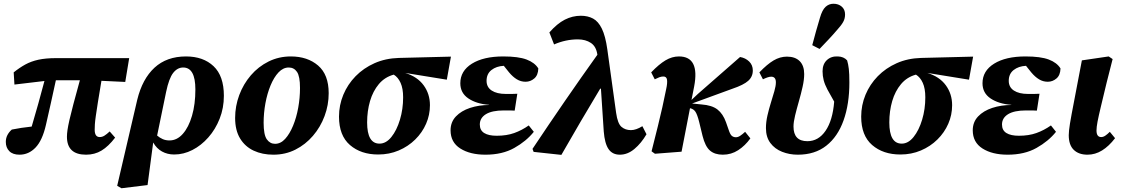

<svg xmlns="http://www.w3.org/2000/svg" viewBox="-20 -810 5992 1024"><path d="M57 -359 53 -424Q84 -449 115 -466Q146 -483 185 -491.5Q224 -500 279 -500H669L648 -373L521 -379Q509 -309 502 -264Q495 -219 491 -191.5Q487 -164 486 -147.5Q485 -131 485 -118Q485 -79 512 -79Q525 -79 537 -86.5Q549 -94 565 -109L594 -76Q558 -29 521.5 -7Q485 15 439 15Q337 15 337 -81Q337 -96 340 -117Q343 -138 350.5 -171Q358 -204 371.5 -255Q385 -306 406 -382H278Q264 -318 251 -259Q238 -200 225 -144Q206 -61 169.5 -23Q133 15 84 15Q48 15 29.5 -4Q11 -23 11 -53Q11 -73 19.5 -89.5Q28 -106 43 -119Q67 -124 94 -128Q121 -132 149 -135Q167 -196 184 -256.5Q201 -317 217 -378Z M866 -320 818 -87Q832 -75 848 -68Q864 -61 884 -61Q924 -61 955 -96Q986 -131 1004 -192.5Q1022 -254 1022 -333Q1022 -450 957 -450Q926 -450 903.5 -421Q881 -392 866 -320ZM628 194 605 181 712 -278Q739 -389 804 -449Q869 -509 972 -509Q1064 -509 1119 -457Q1174 -405 1174 -299Q1174 -234 1151.5 -177Q1129 -120 1091 -77Q1053 -34 1006 -10Q959 14 909 14Q873 14 844 -2Q815 -18 797 -50L767 177Z M1438 15Q1379 15 1333 -6.5Q1287 -28 1260.5 -71.5Q1234 -115 1234 -181Q1234 -244 1256 -303Q1278 -362 1318 -408.5Q1358 -455 1412.5 -482Q1467 -509 1531 -509Q1620 -509 1676.5 -460.5Q1733 -412 1733 -313Q1733 -250 1711 -191Q1689 -132 1649 -85.5Q1609 -39 1555.5 -12Q1502 15 1438 15ZM1447 -43Q1477 -43 1501 -69.5Q1525 -96 1543 -139.5Q1561 -183 1570.5 -235.5Q1580 -288 1580 -341Q1580 -403 1564 -426.5Q1548 -450 1520 -450Q1490 -450 1465.5 -424Q1441 -398 1423 -354.5Q1405 -311 1395.5 -259Q1386 -207 1386 -155Q1386 -91 1403 -67Q1420 -43 1447 -43Z M1997 14Q1905 14 1846.5 -36.5Q1788 -87 1788 -188Q1788 -249 1811 -304.5Q1834 -360 1876.5 -403.5Q1919 -447 1977.5 -473Q2036 -499 2107 -501L2385 -508L2363 -385L2141 -421Q2206 -401 2239.5 -355Q2273 -309 2273 -249Q2273 -197 2252.5 -150Q2232 -103 2194.5 -66Q2157 -29 2106.5 -7.5Q2056 14 1997 14ZM1938 -157Q1938 -44 2004 -44Q2039 -44 2067.5 -79.5Q2096 -115 2113 -171.5Q2130 -228 2130 -291Q2130 -338 2116.5 -368Q2103 -398 2080 -412Q2032 -399 2000.5 -361.5Q1969 -324 1953.5 -271Q1938 -218 1938 -157Z M2569 15Q2487 15 2435 -18Q2383 -51 2383 -115Q2383 -159 2411.5 -189Q2440 -219 2487 -234.5Q2534 -250 2589 -250L2588 -251Q2521 -256 2478 -285Q2435 -314 2435 -366Q2435 -432 2497 -470.5Q2559 -509 2664 -509Q2745 -509 2788.5 -492.5Q2832 -476 2851 -445Q2850 -409 2829.5 -391.5Q2809 -374 2783 -374Q2758 -374 2736.5 -387Q2715 -400 2695 -424L2667 -459Q2627 -457 2601 -436.5Q2575 -416 2575 -379Q2575 -345 2602.5 -327Q2630 -309 2678 -309Q2697 -309 2710 -309Q2723 -309 2739 -310L2725 -220Q2716 -221 2700 -221Q2684 -221 2667 -221Q2604 -221 2571.5 -201Q2539 -181 2539 -146Q2539 -115 2562.5 -100.5Q2586 -86 2629 -86Q2682 -86 2722.5 -100.5Q2763 -115 2800 -141L2827 -107Q2787 -57 2723 -21Q2659 15 2569 15Z M3286 15Q3246 15 3225.5 -15Q3205 -45 3200 -109L3185 -337H3181Q3128 -249 3077 -162Q3026 -75 2974 16L2826 0L2820 -16Q2906 -145 2992 -270Q3078 -395 3166 -518Q3160 -562 3131.5 -581Q3103 -600 3062 -600Q2997 -600 2935 -573L2910 -637Q2951 -684 2992 -705Q3033 -726 3078 -726Q3115 -726 3143 -711Q3171 -696 3190 -657Q3209 -618 3219 -547L3266 -208Q3274 -151 3294.5 -133.5Q3315 -116 3345 -116Q3372 -116 3406 -137L3428 -94Q3400 -46 3363.5 -15.5Q3327 15 3286 15Z M3455 -3Q3475 -81 3488.5 -136.5Q3502 -192 3512.5 -238Q3523 -284 3533 -335Q3540 -367 3537.5 -384.5Q3535 -402 3518 -402Q3507 -402 3496.5 -398Q3486 -394 3472 -387L3453 -424Q3494 -467 3529 -488Q3564 -509 3601 -509Q3713 -509 3682 -348L3668 -277L3702 -309L3927 -506Q3956 -501 3975.5 -482Q3995 -463 3995 -434Q3995 -401 3970.5 -379Q3946 -357 3887 -337L3671 -258L3721 -253Q3777 -249 3806.5 -226Q3836 -203 3852 -158L3866 -118Q3874 -93 3883 -85.5Q3892 -78 3905 -78Q3916 -78 3928 -86Q3940 -94 3954 -107L3982 -72Q3954 -33 3917 -9Q3880 15 3835 15Q3792 15 3766.5 -7Q3741 -29 3727 -85L3709 -159Q3699 -199 3689 -214Q3679 -229 3660 -233L3615 -1L3473 10Z M4235 15Q4190 15 4151 -0.5Q4112 -16 4088.5 -47.5Q4065 -79 4065 -127Q4065 -159 4073 -194Q4081 -229 4091.5 -262.5Q4102 -296 4110 -324Q4118 -352 4118 -371Q4118 -401 4093 -401Q4084 -401 4072.5 -397Q4061 -393 4049 -387L4030 -424Q4071 -467 4105.5 -487.5Q4140 -508 4177 -508Q4221 -508 4245 -484Q4269 -460 4269 -415Q4269 -385 4260.5 -347Q4252 -309 4240.5 -269Q4229 -229 4220.5 -194Q4212 -159 4212 -135Q4212 -57 4286 -57Q4345 -57 4383 -112.5Q4421 -168 4429 -268Q4407 -306 4393 -332.5Q4379 -359 4373 -382Q4367 -405 4367 -430Q4367 -468 4390 -489.5Q4413 -511 4449 -509Q4480 -508 4498 -488Q4504 -468 4507 -442.5Q4510 -417 4510 -370Q4510 -255 4479 -168Q4448 -81 4387 -33Q4326 15 4235 15ZM4312 -569Q4322 -606 4332 -643Q4342 -680 4353 -715Q4365 -757 4383 -773.5Q4401 -790 4425 -790Q4452 -790 4469.5 -774.5Q4487 -759 4487 -733Q4487 -711 4477 -693Q4467 -675 4446 -652Q4423 -625 4399.5 -600Q4376 -575 4351 -549Z M4782 14Q4690 14 4631.5 -36.5Q4573 -87 4573 -188Q4573 -249 4596 -304.5Q4619 -360 4661.5 -403.5Q4704 -447 4762.5 -473Q4821 -499 4892 -501L5170 -508L5148 -385L4926 -421Q4991 -401 5024.5 -355Q5058 -309 5058 -249Q5058 -197 5037.5 -150Q5017 -103 4979.5 -66Q4942 -29 4891.5 -7.5Q4841 14 4782 14ZM4723 -157Q4723 -44 4789 -44Q4824 -44 4852.5 -79.5Q4881 -115 4898 -171.5Q4915 -228 4915 -291Q4915 -338 4901.5 -368Q4888 -398 4865 -412Q4817 -399 4785.5 -361.5Q4754 -324 4738.5 -271Q4723 -218 4723 -157Z M5354 15Q5272 15 5220 -18Q5168 -51 5168 -115Q5168 -159 5196.5 -189Q5225 -219 5272 -234.5Q5319 -250 5374 -250L5373 -251Q5306 -256 5263 -285Q5220 -314 5220 -366Q5220 -432 5282 -470.5Q5344 -509 5449 -509Q5530 -509 5573.5 -492.5Q5617 -476 5636 -445Q5635 -409 5614.5 -391.5Q5594 -374 5568 -374Q5543 -374 5521.5 -387Q5500 -400 5480 -424L5452 -459Q5412 -457 5386 -436.5Q5360 -416 5360 -379Q5360 -345 5387.5 -327Q5415 -309 5463 -309Q5482 -309 5495 -309Q5508 -309 5524 -310L5510 -220Q5501 -221 5485 -221Q5469 -221 5452 -221Q5389 -221 5356.5 -201Q5324 -181 5324 -146Q5324 -115 5347.5 -100.5Q5371 -86 5414 -86Q5467 -86 5507.5 -100.5Q5548 -115 5585 -141L5612 -107Q5572 -57 5508 -21Q5444 15 5354 15Z M5780 15Q5733 15 5706.5 -11Q5680 -37 5680 -89Q5680 -111 5686.5 -151Q5693 -191 5709 -273L5750 -488L5893 -509L5914 -495L5882 -369Q5863 -290 5851 -240Q5839 -190 5833.5 -161Q5828 -132 5828 -114Q5828 -79 5853 -79Q5864 -79 5875 -86.5Q5886 -94 5899 -107L5927 -73Q5894 -30 5857.5 -7.5Q5821 15 5780 15Z"/></svg>

Font: Source Serif 4 SmText
Style: Bold Italic
Weight: 700
Italic angle: -12°
Designer: Frank Grießhammer
Foundry: Adobe
Version: Version 4.005;hotconv 1.1.0;makeotfexe 2.6.0